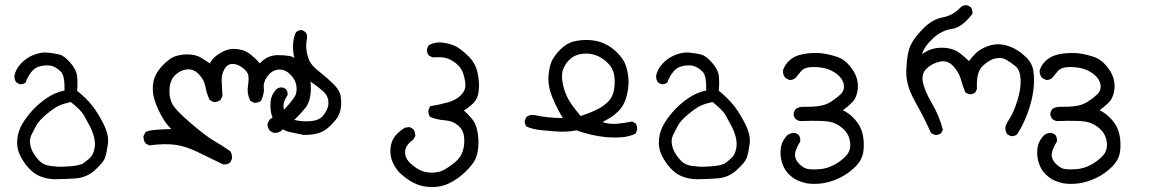

<svg xmlns="http://www.w3.org/2000/svg" viewBox="-20 -416 4540 748"><path d="M191.4 282.2Q162.1 281.2 136.7 271Q111.3 260.7 90.8 237.8Q70.3 214.8 57.1 187Q43.9 159.2 47.4 126Q50.8 92.8 68.4 64Q85.9 35.2 111.3 8.8Q136.7 -17.6 167 -37.1Q197.3 -56.6 231.4 -63.5Q232.4 -120.1 218.3 -135.3Q204.1 -150.4 187.5 -157.2Q170.9 -164.1 144 -159.7Q117.2 -155.3 101.6 -134.8Q85.9 -114.3 80.1 -94.7Q70.3 -86.9 56.6 -87.9L43.9 -94.7Q35.2 -105.5 36.1 -121.1Q41 -146.5 62 -168.9Q83 -191.4 112.3 -202.6Q141.6 -213.9 167.5 -210.9Q193.4 -208 211.4 -203.6Q229.5 -199.2 253.4 -172.4Q277.3 -145.5 280.3 -120.1Q283.2 -94.7 280.3 -62.5Q316.4 -33.2 338.9 -4.9Q361.3 23.4 383.3 66.9Q405.3 110.4 400.4 145.5Q395.5 180.7 389.2 198.7Q382.8 216.8 350.6 246.1Q318.4 275.4 276.9 278.8Q235.4 282.2 191.4 282.2ZM300.8 222.7Q333 200.2 339.8 187Q346.7 173.8 349.1 156.7Q351.6 139.6 346.2 117.7Q340.8 95.7 328.6 72.8Q316.4 49.8 305.7 31.2Q294.9 12.7 255.9 -18.6Q228.5 -12.7 210 -4.4Q191.4 3.9 161.6 28.8Q131.8 53.7 121.1 73.2Q110.4 92.8 102.5 109.4Q94.7 126 97.2 143.6Q99.6 161.1 108.4 177.2Q117.2 193.4 132.8 210Q148.4 226.6 175.8 230.5Q203.1 234.4 226.1 233.4Q249 232.4 266.6 230.5Q284.2 228.5 300.8 222.7Z M849.6 224.6Q800.8 201.2 752 177.2Q703.1 153.3 661.6 147.9Q620.1 142.6 561.5 150.4L546.9 142.6Q538.1 129.9 539.1 114.3L546.9 98.6Q564.5 87.9 647.5 86.9Q629.9 69.3 619.1 52.2Q608.4 35.2 598.1 14.2Q587.9 -6.8 580.1 -33.7Q572.3 -60.5 577.1 -93.8Q582 -127 611.8 -159.2Q641.6 -191.4 668.9 -198.7Q696.3 -206.1 721.7 -203.6Q747.1 -201.2 764.6 -190.4Q782.2 -179.7 797.9 -168.9Q804.7 -184.6 821.3 -197.8Q837.9 -210.9 858.9 -219.7Q879.9 -228.5 908.7 -224.1Q937.5 -219.7 958 -202.6Q978.5 -185.5 992.2 -168.9Q1005.9 -184.6 1023.9 -192.9Q1042 -201.2 1063.5 -201.2Q1085 -201.2 1106 -198.2Q1127 -195.3 1151.9 -171.4Q1176.8 -147.5 1185.1 -119.6Q1193.4 -91.8 1190.4 -54.7Q1187.5 -17.6 1168.5 5.9Q1149.4 29.3 1131.3 46.4Q1113.3 63.5 1082 87.9Q1067.4 103.5 1045.9 101.6L1031.2 93.8Q1024.4 84 1021.5 69.3Q1024.4 58.6 1031.2 48.8Q1047.9 38.1 1064.9 27.3Q1082 16.6 1096.7 0.5Q1111.3 -15.6 1125 -34.7Q1138.7 -53.7 1134.8 -80.6Q1130.9 -107.4 1108.9 -127.9Q1086.9 -148.4 1062 -144.5Q1037.1 -140.6 1021 -117.7Q1004.9 -94.7 1007.8 -74.2Q1010.7 -53.7 997.1 -23.4Q986.3 -14.6 969.7 -15.6L955.1 -23.4Q941.4 -50.8 945.8 -79.6Q950.2 -108.4 947.3 -123Q944.3 -137.7 924.8 -152.3Q905.3 -167 885.7 -167Q866.2 -167 854 -146Q841.8 -125 843.8 -96.2Q845.7 -67.4 846.7 -42L838.9 -26.4Q828.1 -17.6 811.5 -18.6L796.9 -26.4Q785.2 -50.8 780.3 -78.1Q775.4 -105.5 754.4 -127Q733.4 -148.4 708 -145.5Q682.6 -142.6 663.1 -124Q643.6 -105.5 640.6 -72.8Q637.7 -40 649.4 -14.6Q661.1 10.7 722.2 63Q783.2 115.2 814.9 133.3Q846.7 151.4 877 172.9Q884.8 184.6 883.8 202.1L877 216.8Q866.2 225.6 849.6 224.6Z M1162.1 109.4Q1134.8 103.5 1107.9 98.1Q1081.1 92.8 1061.5 70.8Q1042 48.8 1037.1 27.8Q1032.2 6.8 1034.2 -19.5Q1036.1 -45.9 1055.7 -67.4Q1066.4 -77.1 1081.1 -75.2L1093.8 -69.3Q1101.6 -59.6 1100.6 -45.9Q1085 -23.4 1084.5 -4.4Q1084 14.6 1092.8 29.3Q1101.6 43.9 1124 50.3Q1146.5 56.6 1171.4 56.6Q1196.3 56.6 1212.4 51.8Q1228.5 46.9 1239.3 33.7Q1250 20.5 1255.9 5.4Q1261.7 -9.8 1258.3 -28.3Q1254.9 -46.9 1234.9 -64Q1214.8 -81.1 1186.5 -100.6Q1158.2 -120.1 1144 -146.5Q1129.9 -172.9 1125 -198.2Q1120.1 -223.6 1122.1 -248Q1124 -272.5 1132.8 -290Q1142.6 -299.8 1157.2 -298.8L1169.9 -291Q1178.7 -280.3 1175.8 -264.6Q1170.9 -241.2 1174.3 -218.3Q1177.7 -195.3 1186.5 -177.2Q1195.3 -159.2 1224.1 -136.7Q1252.9 -114.3 1277.8 -89.8Q1302.7 -65.4 1306.6 -43.9Q1310.5 -22.5 1308.6 -2.4Q1306.6 17.6 1299.3 33.2Q1292 48.8 1268.1 72.8Q1244.1 96.7 1217.8 103.5Q1191.4 110.4 1162.1 109.4Z M1643.6 311.5Q1616.2 308.6 1592.8 296.9Q1569.3 285.2 1546.4 265.6Q1523.4 246.1 1510.7 218.3Q1498 190.4 1501.5 160.2Q1504.9 129.9 1522 110.8Q1539.1 91.8 1558.6 81.1L1576.2 79.1L1589.8 86.9Q1598.6 98.6 1597.7 114.3L1589.8 127.9Q1558.6 150.4 1558.1 175.8Q1557.6 201.2 1580.6 221.7Q1603.5 242.2 1624 250Q1644.5 257.8 1669.9 256.3Q1695.3 254.9 1716.3 242.2Q1737.3 229.5 1756.3 212.9Q1775.4 196.3 1783.2 171.4Q1791 146.5 1788.1 118.2Q1785.2 89.8 1764.2 72.3Q1743.2 54.7 1712.9 52.7Q1682.6 50.8 1655.3 39.1Q1647.5 27.3 1649.4 11.7L1655.3 -2Q1691.4 -7.8 1724.6 -17.1Q1757.8 -26.4 1776.4 -45.9Q1794.9 -65.4 1793 -88.4Q1791 -111.3 1783.7 -131.8Q1776.4 -152.3 1759.8 -166.5Q1743.2 -180.7 1724.1 -188Q1705.1 -195.3 1665 -192.4L1650.4 -200.2Q1641.6 -210 1643.6 -225.6L1650.4 -240.2Q1677.7 -253.9 1705.1 -250Q1732.4 -246.1 1752 -237.3Q1771.5 -228.5 1801.3 -200.7Q1831.1 -172.9 1839.8 -135.3Q1848.6 -97.7 1845.2 -64Q1841.8 -30.3 1822.8 -12.7Q1803.7 4.9 1787.1 14.6Q1797.9 23.4 1815.9 43.5Q1834 63.5 1839.8 95.2Q1845.7 127 1843.3 156.2Q1840.8 185.5 1831.5 205.1Q1822.3 224.6 1793 253.4Q1763.7 282.2 1727.1 299.3Q1690.4 316.4 1643.6 311.5Z M2340.8 118.2Q2310.5 115.2 2281.7 108.4Q2252.9 101.6 2225.6 91.8Q2207 95.7 2186.5 96.7Q2166 97.7 2140.6 95.7Q2115.2 93.8 2085.9 90.8Q2056.6 87.9 2031.2 77.1Q2023.4 67.4 2024.4 52.7L2031.2 39.1Q2044.9 29.3 2062.5 32.2Q2087.9 38.1 2116.2 41Q2144.5 43.9 2172.9 43.9Q2148.4 3.9 2131.3 -38.1Q2114.3 -80.1 2116.7 -116.7Q2119.1 -153.3 2128.4 -175.3Q2137.7 -197.3 2162.6 -222.7Q2187.5 -248 2216.8 -254.9Q2246.1 -261.7 2277.8 -259.8Q2309.6 -257.8 2335.9 -245.6Q2362.3 -233.4 2384.8 -210.4Q2407.2 -187.5 2415 -168.5Q2422.9 -149.4 2426.8 -124Q2430.7 -98.6 2426.8 -69.8Q2422.9 -41 2413.6 -19.5Q2404.3 2 2389.2 17.1Q2374 32.2 2358.9 41.5Q2343.8 50.8 2327.1 59.6Q2354.5 68.4 2380.4 66.4Q2406.2 64.5 2442.4 57.6L2456.1 64.5Q2463.9 75.2 2461.9 90.8L2456.1 104.5Q2433.6 115.2 2408.2 118.2Q2372.1 121.1 2340.8 118.2ZM2279.3 22.5Q2298.8 14.6 2316.4 4.9Q2334 -4.9 2350.6 -21.5Q2367.2 -38.1 2372.1 -65.9Q2377 -93.8 2373 -121.6Q2369.1 -149.4 2348.1 -170.4Q2327.1 -191.4 2301.3 -200.7Q2275.4 -210 2248.5 -206.5Q2221.7 -203.1 2204.1 -188.5Q2186.5 -173.8 2176.3 -152.3Q2166 -130.9 2170.9 -99.6Q2175.8 -68.4 2188.5 -40.5Q2201.2 -12.7 2242.2 36.1Z M2691.4 282.2Q2662.1 281.2 2636.7 271Q2611.3 260.7 2590.8 237.8Q2570.3 214.8 2557.1 187Q2543.9 159.2 2547.4 126Q2550.8 92.8 2568.4 64Q2585.9 35.2 2611.3 8.8Q2636.7 -17.6 2667 -37.1Q2697.3 -56.6 2731.4 -63.5Q2732.4 -120.1 2718.3 -135.3Q2704.1 -150.4 2687.5 -157.2Q2670.9 -164.1 2644 -159.7Q2617.2 -155.3 2601.6 -134.8Q2585.9 -114.3 2580.1 -94.7Q2570.3 -86.9 2556.6 -87.9L2543.9 -94.7Q2535.2 -105.5 2536.1 -121.1Q2541 -146.5 2562 -168.9Q2583 -191.4 2612.3 -202.6Q2641.6 -213.9 2667.5 -210.9Q2693.4 -208 2711.4 -203.6Q2729.5 -199.2 2753.4 -172.4Q2777.3 -145.5 2780.3 -120.1Q2783.2 -94.7 2780.3 -62.5Q2816.4 -33.2 2838.9 -4.9Q2861.3 23.4 2883.3 66.9Q2905.3 110.4 2900.4 145.5Q2895.5 180.7 2889.2 198.7Q2882.8 216.8 2850.6 246.1Q2818.4 275.4 2776.9 278.8Q2735.4 282.2 2691.4 282.2ZM2800.8 222.7Q2833 200.2 2839.8 187Q2846.7 173.8 2849.1 156.7Q2851.6 139.6 2846.2 117.7Q2840.8 95.7 2828.6 72.8Q2816.4 49.8 2805.7 31.2Q2794.9 12.7 2755.9 -18.6Q2728.5 -12.7 2710 -4.4Q2691.4 3.9 2661.6 28.8Q2631.8 53.7 2621.1 73.2Q2610.4 92.8 2602.5 109.4Q2594.7 126 2597.2 143.6Q2599.6 161.1 2608.4 177.2Q2617.2 193.4 2632.8 210Q2648.4 226.6 2675.8 230.5Q2703.1 234.4 2726.1 233.4Q2749 232.4 2766.6 230.5Q2784.2 228.5 2800.8 222.7Z M3121.1 297.9Q3103.5 293.9 3086.9 286.6Q3070.3 279.3 3053.2 262.7Q3036.1 246.1 3027.3 219.7Q3018.6 193.4 3021.5 164.1Q3024.4 134.8 3046.9 111.3Q3059.6 100.6 3077.1 101.6L3090.8 108.4Q3098.6 118.2 3097.7 134.8Q3077.1 168.9 3077.1 187.5Q3077.1 206.1 3094.7 223.6Q3112.3 241.2 3132.3 243.2Q3152.3 245.1 3177.2 242.7Q3202.1 240.2 3228 227.1Q3253.9 213.9 3274.9 192.4Q3295.9 170.9 3292 138.7Q3288.1 106.4 3264.2 85Q3240.2 63.5 3210.9 58.1Q3181.6 52.7 3098.6 55.7Q3087.9 54.7 3079.1 46.9Q3070.3 37.1 3072.3 22.5L3079.1 8.8Q3093.8 -1 3114.3 0Q3139.6 1 3167.5 -2.4Q3195.3 -5.9 3216.3 -19Q3237.3 -32.2 3254.4 -48.3Q3271.5 -64.5 3267.1 -87.4Q3262.7 -110.4 3239.7 -127.9Q3216.8 -145.5 3189.5 -150.9Q3162.1 -156.2 3136.7 -154.3Q3111.3 -152.3 3099.6 -137.2Q3087.9 -122.1 3079.1 -112.3Q3069.3 -103.5 3054.7 -104.5L3040 -112.3Q3029.3 -124 3030.3 -141.6Q3036.1 -161.1 3052.2 -177.2Q3068.4 -193.4 3089.4 -200.2Q3110.4 -207 3139.2 -209Q3168 -210.9 3191.9 -207Q3215.8 -203.1 3242.2 -194.3Q3268.6 -185.5 3290.5 -159.2Q3312.5 -132.8 3318.8 -107.4Q3325.2 -82 3319.8 -57.1Q3314.5 -32.2 3300.3 -17.6Q3286.1 -2.9 3263.7 13.7Q3287.1 23.4 3310.5 49.3Q3334 75.2 3340.8 106.9Q3347.7 138.7 3343.8 172.4Q3339.8 206.1 3312.5 233.4Q3285.2 260.7 3250.5 277.3Q3215.8 293.9 3182.6 298.3Q3149.4 302.7 3121.1 297.9Z M3918 114.3 3904.3 107.4Q3896.5 95.7 3896.5 81.1Q3897.5 70.3 3913.6 45.4Q3929.7 20.5 3943.8 -24.9Q3958 -70.3 3956.1 -106.9Q3954.1 -143.6 3936 -158.2Q3918 -172.9 3900.4 -183.1Q3882.8 -193.4 3858.4 -188.5Q3834 -183.6 3808.1 -158.7Q3782.2 -133.8 3786.1 -69.3L3779.3 -55.7Q3769.5 -47.9 3754.9 -48.8L3741.2 -55.7Q3730.5 -80.1 3723.6 -106.4Q3716.8 -132.8 3694.3 -157.7Q3671.9 -182.6 3641.1 -175.8Q3610.4 -168.9 3589.4 -148.4Q3568.4 -127.9 3575.7 -94.2Q3583 -60.5 3611.3 -12.2Q3639.6 36.1 3653.3 89.8L3646.5 102.5Q3636.7 111.3 3621.1 109.4L3607.4 102.5Q3579.1 40 3544.4 -21.5Q3509.8 -83 3510.7 -136.7Q3511.7 -190.4 3521.5 -223.6Q3531.2 -256.8 3570.8 -298.8Q3610.4 -340.8 3651.9 -348.1Q3693.4 -355.5 3723.6 -388.7Q3733.4 -396.5 3748 -395.5L3761.7 -388.7Q3769.5 -377 3768.6 -362.3Q3727.5 -308.6 3688 -303.2Q3648.4 -297.9 3614.3 -266.1Q3580.1 -234.4 3572.3 -205.1Q3594.7 -221.7 3619.6 -227.1Q3644.5 -232.4 3671.4 -228.5Q3698.2 -224.6 3719.7 -208.5Q3741.2 -192.4 3754.9 -177.7Q3778.3 -208 3793 -218.3Q3807.6 -228.5 3822.8 -234.4Q3837.9 -240.2 3855.5 -242.7Q3873 -245.1 3893.6 -240.7Q3914.1 -236.3 3935.1 -225.1Q3956.1 -213.9 3979 -191.4Q4002 -168.9 4006.3 -137.2Q4010.7 -105.5 4005.9 -65.4Q4001 -25.4 3984.9 20.5Q3968.8 66.4 3942.4 107.4Q3933.6 115.2 3918 114.3Z M4121.1 297.9Q4103.5 293.9 4086.9 286.6Q4070.3 279.3 4053.2 262.7Q4036.1 246.1 4027.3 219.7Q4018.6 193.4 4021.5 164.1Q4024.4 134.8 4046.9 111.3Q4059.6 100.6 4077.1 101.6L4090.8 108.4Q4098.6 118.2 4097.7 134.8Q4077.1 168.9 4077.1 187.5Q4077.1 206.1 4094.7 223.6Q4112.3 241.2 4132.3 243.2Q4152.3 245.1 4177.2 242.7Q4202.1 240.2 4228 227.1Q4253.9 213.9 4274.9 192.4Q4295.9 170.9 4292 138.7Q4288.1 106.4 4264.2 85Q4240.2 63.5 4210.9 58.1Q4181.6 52.7 4098.6 55.7Q4087.9 54.7 4079.1 46.9Q4070.3 37.1 4072.3 22.5L4079.1 8.8Q4093.8 -1 4114.3 0Q4139.6 1 4167.5 -2.4Q4195.3 -5.9 4216.3 -19Q4237.3 -32.2 4254.4 -48.3Q4271.5 -64.5 4267.1 -87.4Q4262.7 -110.4 4239.7 -127.9Q4216.8 -145.5 4189.5 -150.9Q4162.1 -156.2 4136.7 -154.3Q4111.3 -152.3 4099.6 -137.2Q4087.9 -122.1 4079.1 -112.3Q4069.3 -103.5 4054.7 -104.5L4040 -112.3Q4029.3 -124 4030.3 -141.6Q4036.1 -161.1 4052.2 -177.2Q4068.4 -193.4 4089.4 -200.2Q4110.4 -207 4139.2 -209Q4168 -210.9 4191.9 -207Q4215.8 -203.1 4242.2 -194.3Q4268.6 -185.5 4290.5 -159.2Q4312.5 -132.8 4318.8 -107.4Q4325.2 -82 4319.8 -57.1Q4314.5 -32.2 4300.3 -17.6Q4286.1 -2.9 4263.7 13.7Q4287.1 23.4 4310.5 49.3Q4334 75.2 4340.8 106.9Q4347.7 138.7 4343.8 172.4Q4339.8 206.1 4312.5 233.4Q4285.2 260.7 4250.5 277.3Q4215.8 293.9 4182.6 298.3Q4149.4 302.7 4121.1 297.9Z"/></svg>

Font: JasonHandwriting1
Style: Regular
Weight: 400
Version: Version 1.48.20